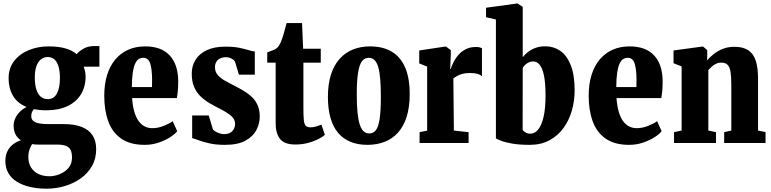

<svg xmlns="http://www.w3.org/2000/svg" viewBox="-20 -840 4532 1128"><path d="M254.5 268.5Q200 268.5 155.5 258Q111 247.5 78.5 227.2Q46 207 28.8 176.5Q11.5 146 11.5 106Q11.5 74 23 49.8Q34.5 25.5 55.2 9Q76 -7.5 103 -16Q80.5 -30.5 70.2 -52.5Q60 -74.5 60 -102Q60 -123.5 69.5 -144.5Q79 -165.5 96.5 -183Q114 -200.5 136 -211.5Q81 -234 55.8 -278.2Q30.5 -322.5 30.5 -380.5Q30.5 -439.5 62.8 -481.2Q95 -523 148.5 -545.2Q202 -567.5 265 -567.5Q323.5 -567.5 364.2 -555.8Q405 -544 430.5 -521.5Q441.5 -537 469 -553.2Q496.5 -569.5 535 -569.5H564V-448.5H471.5Q474.5 -440.5 477.2 -431Q480 -421.5 481.5 -411.8Q483 -402 483 -391Q483 -331 455.8 -286.2Q428.5 -241.5 377 -216.8Q325.5 -192 251.5 -192Q231.5 -192 213.2 -193.8Q195 -195.5 179 -198.5Q171 -189.5 167.2 -179.5Q163.5 -169.5 163.5 -156.5Q163.5 -134 186.2 -122.5Q209 -111 264 -111H354Q416.5 -111 459.2 -94.5Q502 -78 523.5 -45.5Q545 -13 545 36.5Q545 93 520 136.2Q495 179.5 453 209Q411 238.5 359.2 253.5Q307.5 268.5 254.5 268.5ZM271.5 195.5Q299.5 195.5 330 183.5Q360.5 171.5 381.8 147.2Q403 123 403 85.5Q403 58 395 41.5Q387 25 368 17.2Q349 9.5 317.5 9.5H204Q195 9.5 185.8 8.8Q176.5 8 168.5 6.5Q160.5 19.5 153.5 38.2Q146.5 57 146.5 82.5Q146.5 117 161.5 142.2Q176.5 167.5 204.5 181.5Q232.5 195.5 271.5 195.5ZM261 -257.5Q297 -257.5 314.5 -290.8Q332 -324 332 -381Q332 -424 323.2 -451.2Q314.5 -478.5 298.8 -491.8Q283 -505 260.5 -505Q238 -505 220.5 -491.2Q203 -477.5 193.8 -450.8Q184.5 -424 184.5 -385Q184.5 -345 193 -316.2Q201.5 -287.5 218.8 -272.5Q236 -257.5 261 -257.5Z M830 11Q744.5 11 692 -25.8Q639.5 -62.5 616 -127.5Q592.5 -192.5 592.5 -277Q592.5 -345.5 609.2 -399.5Q626 -453.5 657.8 -491Q689.5 -528.5 733.8 -548Q778 -567.5 833 -567.5Q927 -567.5 976.2 -515.2Q1025.5 -463 1027 -365.5Q1027 -330.5 1024.8 -306.5Q1022.5 -282.5 1019 -264H756Q759 -220.5 768 -187.5Q777 -154.5 792 -132.2Q807 -110 827.8 -98.5Q848.5 -87 875 -87Q908 -87 942 -100.5Q976 -114 994.5 -128L1021 -69.5Q1009.5 -53 980.2 -34.2Q951 -15.5 912 -2.2Q873 11 830 11ZM754.5 -328.5H873Q873 -339 873.2 -349.8Q873.5 -360.5 873.5 -371Q873.5 -431 862.8 -465.8Q852 -500.5 821.5 -500.5Q807.5 -500.5 795.5 -493.2Q783.5 -486 774.5 -467.2Q765.5 -448.5 760.2 -415Q755 -381.5 754.5 -328.5Z M1301.5 11Q1251 11 1214 3Q1177 -5 1151.5 -14.5Q1126 -24 1109 -28.5V-161.5H1206.5L1230 -82.5Q1232.5 -75.5 1243.8 -68.5Q1255 -61.5 1269.2 -56.8Q1283.5 -52 1295.5 -52Q1317 -52 1331.2 -59.5Q1345.5 -67 1353.2 -81Q1361 -95 1361 -112.5Q1361 -139 1339 -158.2Q1317 -177.5 1283.2 -194.8Q1249.5 -212 1213.5 -232.5Q1181.5 -251 1157.5 -274.5Q1133.5 -298 1120 -330.5Q1106.5 -363 1106.5 -407.5Q1106.5 -453.5 1129 -489.2Q1151.5 -525 1195.8 -545.5Q1240 -566 1304 -566Q1352 -566 1384.2 -559.5Q1416.5 -553 1438.8 -546Q1461 -539 1477 -537V-401.5H1383.5L1361 -477Q1358 -483.5 1350.2 -489.5Q1342.5 -495.5 1331.2 -499.8Q1320 -504 1308.5 -504Q1288.5 -504 1273.8 -497Q1259 -490 1251 -476.8Q1243 -463.5 1243 -445Q1243 -417.5 1260.2 -398.2Q1277.5 -379 1304.5 -364.2Q1331.5 -349.5 1359.5 -335Q1386.5 -321.5 1412.5 -306Q1438.5 -290.5 1459.8 -270.2Q1481 -250 1493.5 -222Q1506 -194 1506 -155Q1506 -114.5 1486.2 -76.2Q1466.5 -38 1421.8 -13.5Q1377 11 1301.5 11Z M1715.5 9Q1650 9 1624.8 -24.2Q1599.5 -57.5 1599.5 -115V-472H1550V-532Q1561 -537 1571.8 -540.5Q1582.5 -544 1591.8 -548.2Q1601 -552.5 1608 -559Q1614.5 -565 1619.5 -572.8Q1624.5 -580.5 1628.5 -590Q1632.5 -599.5 1636.5 -610Q1641.5 -623 1645.8 -638.5Q1650 -654 1654.8 -671Q1659.5 -688 1664 -704.5H1754.5L1761 -553.5H1864.5V-472H1762.5V-204.5Q1762.5 -158.5 1765 -134.2Q1767.5 -110 1776.5 -101Q1785.5 -92 1804 -92Q1821.5 -92 1838.5 -97.2Q1855.5 -102.5 1868.5 -108L1888.5 -48Q1873 -34 1846.5 -21Q1820 -8 1786.5 0.5Q1753 9 1715.5 9Z M1906.5 -270.5Q1906.5 -346.5 1924.5 -402.2Q1942.5 -458 1975.8 -494.8Q2009 -531.5 2054.2 -549.5Q2099.5 -567.5 2153.5 -567.5Q2229.5 -567.5 2281.5 -536.5Q2333.5 -505.5 2360.2 -443.5Q2387 -381.5 2387 -288Q2387 -210 2369 -153.5Q2351 -97 2317.8 -60.5Q2284.5 -24 2239 -6.5Q2193.5 11 2138.5 11Q2082.5 11 2039 -6.8Q1995.5 -24.5 1966 -59.8Q1936.5 -95 1921.5 -147.8Q1906.5 -200.5 1906.5 -270.5ZM2149.5 -56Q2173.5 -56 2188.5 -75.5Q2203.5 -95 2210.5 -142Q2217.5 -189 2217.5 -270.5Q2217.5 -332 2213.8 -375.8Q2210 -419.5 2201.8 -447Q2193.5 -474.5 2179.8 -487.5Q2166 -500.5 2146.5 -500.5Q2122.5 -500.5 2107 -480.8Q2091.5 -461 2083.8 -414Q2076 -367 2076 -286Q2076 -224.5 2080.2 -180.8Q2084.5 -137 2093.2 -109.5Q2102 -82 2116 -69Q2130 -56 2149.5 -56Z M2445 0V-63.5L2489.5 -72.5V-449L2443 -467.5V-543.5L2596 -566.5H2600L2628.5 -545.5V-521.5L2625 -434.5H2628Q2632.5 -450 2642.8 -471.8Q2653 -493.5 2670.8 -514.8Q2688.5 -536 2714.8 -550Q2741 -564 2776.5 -564Q2788.5 -564 2797.5 -561.8Q2806.5 -559.5 2811.5 -557V-392.5Q2801 -401.5 2784.8 -406.2Q2768.5 -411 2740.5 -411Q2714.5 -411 2695.8 -405.8Q2677 -400.5 2664.5 -393.2Q2652 -386 2643.5 -379.5L2646.5 -73L2733 -63.5V0Z M2835.5 -739V-794.5L3018 -819.5H3020.5L3051 -800V-504Q3062 -518.5 3080 -533.2Q3098 -548 3124.2 -558Q3150.5 -568 3184 -568Q3232.5 -568 3271.2 -541.5Q3310 -515 3333 -457.5Q3356 -400 3356 -308.5Q3356 -247 3339.5 -189.8Q3323 -132.5 3290 -87.2Q3257 -42 3207.5 -15.5Q3158 11 3092 11Q3030.5 11 2988.5 3.5Q2946.5 -4 2923 -13.2Q2899.5 -22.5 2893.5 -27V-725.5ZM3113.5 -479Q3096.5 -479 3083.5 -472Q3070.5 -465 3062 -455.8Q3053.5 -446.5 3051 -440L3050.5 -78Q3056 -68 3068.5 -61.2Q3081 -54.5 3095 -54.5Q3122.5 -54.5 3142.5 -79.8Q3162.5 -105 3173.8 -154.5Q3185 -204 3185 -277.5Q3185 -352.5 3175.8 -396.5Q3166.5 -440.5 3150.2 -459.8Q3134 -479 3113.5 -479Z M3676 11Q3590.5 11 3538 -25.8Q3485.5 -62.5 3462 -127.5Q3438.5 -192.5 3438.5 -277Q3438.5 -345.5 3455.2 -399.5Q3472 -453.5 3503.8 -491Q3535.5 -528.5 3579.8 -548Q3624 -567.5 3679 -567.5Q3773 -567.5 3822.2 -515.2Q3871.5 -463 3873 -365.5Q3873 -330.5 3870.8 -306.5Q3868.5 -282.5 3865 -264H3602Q3605 -220.5 3614 -187.5Q3623 -154.5 3638 -132.2Q3653 -110 3673.8 -98.5Q3694.5 -87 3721 -87Q3754 -87 3788 -100.5Q3822 -114 3840.5 -128L3867 -69.5Q3855.5 -53 3826.2 -34.2Q3797 -15.5 3758 -2.2Q3719 11 3676 11ZM3600.5 -328.5H3719Q3719 -339 3719.2 -349.8Q3719.5 -360.5 3719.5 -371Q3719.5 -431 3708.8 -465.8Q3698 -500.5 3667.5 -500.5Q3653.5 -500.5 3641.5 -493.2Q3629.5 -486 3620.5 -467.2Q3611.5 -448.5 3606.2 -415Q3601 -381.5 3600.5 -328.5Z M3984.5 -73V-450L3937 -468.5V-543.5L4106.5 -566.5H4110.5L4135 -545.5V-509L4134 -485.5Q4151 -505 4174.2 -523.2Q4197.5 -541.5 4227.2 -553.2Q4257 -565 4294.5 -565Q4346 -565 4376.5 -544.5Q4407 -524 4420.2 -482.8Q4433.5 -441.5 4433.5 -379.5V-73L4477.5 -64V0H4234.5V-63.5L4276.5 -73V-342Q4276.5 -387 4272.2 -415.8Q4268 -444.5 4255.5 -458.2Q4243 -472 4218.5 -472Q4200.5 -472 4186.2 -465.2Q4172 -458.5 4161.2 -448.2Q4150.5 -438 4141.5 -428.5V-73L4186.5 -63.5V0H3940V-63.5Z"/></svg>

Font: Merriweather 24pt SemiCondensed Black
Style: Regular
Weight: 900
Width: 4
Designer: Eben Sorkin
Foundry: Eben Sorkin
Version: Version 2.100